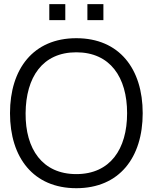

<svg xmlns="http://www.w3.org/2000/svg" viewBox="-20 -926 764 960"><path d="M417 -825.5H497V-905.5H417ZM226.5 -825.5H306.5V-905.5H226.5ZM361.5 15C577 15 693.5 -138.5 693.5 -360C693.5 -581.5 577 -735 361.5 -735C146.5 -735 30 -581.5 30 -360C30 -138.5 146.5 15 361.5 15ZM361.5 -55.5C192.5 -55.5 106.5 -180 108 -360C109.5 -540 192.5 -664.5 361.5 -664.5C530.5 -664.5 615.5 -540 615.5 -360C615.5 -180 530.5 -55.5 361.5 -55.5Z"/></svg>

Font: Vela Sans
Style: Regular
Weight: 400
Designer: Principal design: Mikhail Sharanda - project Manrope.
Design modification: Ravid Balaliev
Foundry: Mikhail Sharanda
Version: Version 1.001